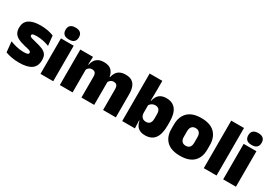

<svg xmlns="http://www.w3.org/2000/svg" viewBox="15 -1492 3247 2307"><g transform="rotate(30 1639.0 -339.0)"><path d="M228.5 12.5Q170 12.5 122 3Q74 -6.5 39 -19.5L24.5 -165Q63.5 -150 111.2 -137.8Q159 -125.5 213 -125.5Q252.5 -125.5 267.2 -132Q282 -138.5 282 -153V-154Q282 -165 273.5 -171.5Q265 -178 243.8 -183.8Q222.5 -189.5 185 -198Q123.5 -212.5 87.5 -232.8Q51.5 -253 36 -282Q20.5 -311 20.5 -351V-355Q20.5 -431 75.2 -468.2Q130 -505.5 235 -505.5Q291.5 -505.5 338.2 -495.8Q385 -486 417 -472L431.5 -336.5Q395 -351 350 -360.8Q305 -370.5 258 -370.5Q231 -370.5 216.2 -367.8Q201.5 -365 196 -359.5Q190.5 -354 190.5 -346V-345Q190.5 -336 197.5 -329.8Q204.5 -323.5 224 -317.5Q243.5 -311.5 281 -302.5Q342.5 -288.5 381 -271.5Q419.5 -254.5 437.5 -227.2Q455.5 -200 455.5 -153.5V-150.5Q455.5 -67.5 400 -27.5Q344.5 12.5 228.5 12.5Z M521 0V-492.5H698V0ZM609.5 -528Q561 -528 539 -549.8Q517 -571.5 517 -608.5V-612.5Q517 -649.5 539 -671.2Q561 -693 609.5 -693Q657.5 -693 679.8 -671.2Q702 -649.5 702 -612.5V-608.5Q702 -571 679.8 -549.5Q657.5 -528 609.5 -528Z M1389.5 0V-288Q1389.5 -310 1384.2 -325.8Q1379 -341.5 1366.5 -350Q1354 -358.5 1332 -358.5Q1314.5 -358.5 1301.2 -352Q1288 -345.5 1278.8 -334.8Q1269.5 -324 1264.5 -310.5L1249 -383.5H1264Q1271.5 -418 1288.5 -445.2Q1305.5 -472.5 1336.2 -488.5Q1367 -504.5 1415.5 -504.5Q1467.5 -504.5 1500.8 -484Q1534 -463.5 1550.2 -422.2Q1566.5 -381 1566.5 -318.5V0ZM789.5 0V-492.5H965.5L960 -352.5L966.5 -348V0ZM1089.5 0V-288Q1089.5 -310 1084.2 -325.8Q1079 -341.5 1066.5 -350Q1054 -358.5 1032 -358.5Q1014.5 -358.5 1001.2 -352Q988 -345.5 978.8 -334.8Q969.5 -324 964.5 -310.5L937.5 -383.5H966Q973.5 -418 990.2 -445.2Q1007 -472.5 1037.5 -488.5Q1068 -504.5 1115.5 -504.5Q1184 -504.5 1218.8 -469Q1253.5 -433.5 1262 -366.5Q1263 -356.5 1264.8 -341Q1266.5 -325.5 1266.5 -314V0Z M1976 12Q1931.5 12 1902 -3Q1872.5 -18 1855.5 -45.2Q1838.5 -72.5 1831.5 -109H1789L1829 -216.5Q1829.5 -191 1838.2 -172.5Q1847 -154 1863.8 -144Q1880.5 -134 1904.5 -134Q1940 -134 1958 -155.2Q1976 -176.5 1976 -219V-279Q1976 -322 1958.5 -342.8Q1941 -363.5 1905.5 -363.5Q1886.5 -363.5 1870.5 -356.5Q1854.5 -349.5 1843 -337.8Q1831.5 -326 1826 -311.5L1785.5 -383.5H1834Q1841 -417.5 1857.5 -445Q1874 -472.5 1904.2 -488.5Q1934.5 -504.5 1981.5 -504.5Q2066.5 -504.5 2110.2 -447.5Q2154 -390.5 2154 -275.5V-223Q2154 -106.5 2110.2 -47.2Q2066.5 12 1976 12ZM1655 0V-659.5H1831V-517L1828.5 -352L1829 -340V-158L1826 -128.5L1831 0Z M2463 15Q2339.5 15 2276.8 -45.2Q2214 -105.5 2214 -212.5V-275Q2214 -384.5 2277 -446Q2340 -507.5 2463 -507.5Q2586.5 -507.5 2649.2 -446Q2712 -384.5 2712 -275V-212.5Q2712 -105.5 2649.5 -45.2Q2587 15 2463 15ZM2463 -124Q2498.5 -124 2516.8 -145.2Q2535 -166.5 2535 -206V-282Q2535 -324.5 2516.8 -346.5Q2498.5 -368.5 2463 -368.5Q2428 -368.5 2409.5 -346.5Q2391 -324.5 2391 -282V-206Q2391 -166.5 2409.5 -145.2Q2428 -124 2463 -124Z M2787 0V-659.5H2964V0Z M3056 0V-492.5H3233V0ZM3144.5 -528Q3096 -528 3074 -549.8Q3052 -571.5 3052 -608.5V-612.5Q3052 -649.5 3074 -671.2Q3096 -693 3144.5 -693Q3192.5 -693 3214.8 -671.2Q3237 -649.5 3237 -612.5V-608.5Q3237 -571 3214.8 -549.5Q3192.5 -528 3144.5 -528Z"/></g></svg>

Font: Anek Gurmukhi Medium ExtraBold
Style: Regular
Weight: 800
Version: Version 1.003